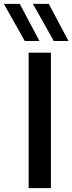

<svg xmlns="http://www.w3.org/2000/svg" viewBox="-58 -972 374 992"><path d="M90 -700V0H205V-700ZM146 -760 44 -952H-38L70 -760ZM296 -760 194 -952H112L220 -760Z"/></svg>

Font: Goli Medium
Style: Regular
Weight: 500
Designer: jaikishan Patel
Foundry: MagicType
Version: Version 1.000;Glyphs 3.2 (3242)